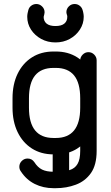

<svg xmlns="http://www.w3.org/2000/svg" viewBox="-20 -784 567 981"><path d="M44 -281.8Q44 -353.8 70.1 -407.4Q96.2 -461 143.2 -490.9Q190.2 -520.8 253.5 -520.8H265.2Q328.2 -520.8 374.8 -490.9Q421.2 -461 446.9 -407.4Q472.5 -353.8 472.5 -281.8V-233.8Q472.5 -162.5 446.9 -108.8Q421.2 -55 374.9 -25.1Q328.5 4.8 265.2 4.8H253.5Q190.2 4.8 143.2 -25.1Q96.2 -55 70.1 -108.8Q44 -162.5 44 -233.8ZM128 -281.8V-233.8Q128 -156 159.5 -117.5Q191 -79 253.5 -79H265.2Q327 -79 358.4 -117.5Q389.8 -156 389.8 -233.8V-281.8Q389.8 -360.5 358.4 -398.8Q327 -437 265.2 -437H253.5Q191 -437 159.5 -398.8Q128 -360.5 128 -281.8ZM86.5 91.5Q78.8 81.5 78.8 68Q78.8 50.8 91.2 38.4Q103.8 26 120.8 26Q143 26 155.5 44.5Q172.5 71.2 195 82.4Q217.5 93.5 253.5 93.5H265.2Q307.5 93.5 335.1 85.1Q362.8 76.8 376.2 53.6Q389.8 30.5 389.8 -13V-475.8Q389.8 -492.2 402.4 -504.9Q415 -517.5 431.8 -517.5Q449.2 -517.5 461.5 -504.9Q473.8 -492.2 473.8 -475.8V-13Q473.8 59 444.5 100.4Q415.2 141.8 367.5 159.6Q319.8 177.5 265.2 177.5H253.5Q200.8 177.5 157.5 155.9Q114.2 134.2 86.5 91.5ZM333.2 129.5Q333.2 147 321 159.2Q308.8 171.5 291.2 171.5Q273.8 171.5 261.5 159.2Q249.2 147 249.2 129.5V-26Q249.2 -43.5 261.5 -55.8Q273.8 -68 291.2 -68Q308.8 -68 321 -55.8Q333.2 -43.5 333.2 -26ZM323 -705.2Q321.5 -709.2 320.4 -713.4Q319.2 -717.5 319.2 -721.5Q319.2 -738.8 331.5 -751.1Q343.8 -763.5 361.2 -763.5Q374.8 -763.5 385.1 -756.2Q395.5 -749 400.2 -737.8Q403.5 -729.5 405.6 -718.5Q407.8 -707.5 407.8 -698.2Q407.8 -663.2 388.4 -633.1Q369 -603 336.4 -585.1Q303.8 -567.2 263.5 -567.2Q223.2 -567.2 190.6 -585Q158 -602.8 138.6 -632.5Q119.2 -662.2 119.2 -698.2Q119.2 -707.5 121 -716.6Q122.8 -725.8 124.8 -732.5Q128.5 -746.8 140 -755.1Q151.5 -763.5 165.8 -763.5Q182.5 -763.5 195.1 -751.1Q207.8 -738.8 207.8 -721.2Q207.8 -718.2 207 -715.5Q206.2 -712.8 206.2 -710.5Q204.2 -705.2 203.6 -700.2Q203 -695.2 203 -698.2Q203 -675.8 218.1 -663.4Q233.2 -651 263.5 -651Q293.8 -651 308.8 -663.5Q323.8 -676 323.8 -698.2Q323.8 -700.5 323.5 -702.1Q323.2 -703.8 323 -705.2Z"/></svg>

Font: Libertine-Super Thin
Style: Regular
Weight: 100
Designer: Bastien Sozeau
Foundry: NBR — Bastien Sozeau
Version: Version 2.003;gftools[0.9.33]